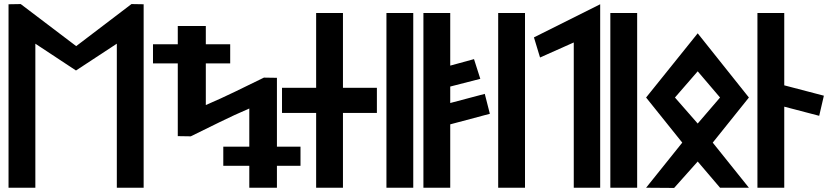

<svg xmlns="http://www.w3.org/2000/svg" viewBox="-20 -924 4094 945"><path d="M555 -709V0H687V-903L627 -904L355 -697L82 -904L22 -903V0H154V-709L354 -577Z M855 -796V-706H733V-612H855V-254L919 -253C1014 -299 1108 -348 1207 -390V-202H1079V-108H1207V0H1343V-108H1459V-202H1343V-541L1279 -542C1184 -496 1092 -449 993 -407V-612H1113V-706H993V-796Z M1536 -860V-492H1368V-368H1536V0H1668V-368H1835V-492H1668V-860Z M1882 0H2014V-860H1882Z M2064 -860V0H2196V-312L2391 -364L2366 -462L2196 -417V-498L2344 -536L2313 -633L2196 -601V-860Z M2432 0H2564V-860H2432Z M2934 0V-903L2608 -740L2638 -641L2804 -715V0Z M2984 0H3116V-860H2984Z M3414 -573 3524 -444 3414 -316 3302 -444ZM3414 -760 3160 -444 3338 -222 3160 0 3298 1 3414 -129 3524 0H3666L3488 -222L3666 -444Z M3708 0H3840V-399L4012 -354L4035 -453L3840 -504V-860H3708Z"/></svg>

Font: Ny Stormning
Style: Regular
Weight: 400
Designer: Robert Jablonski, Mew Too
Foundry: Cannot Into Space Fonts
Version: Version 0.90